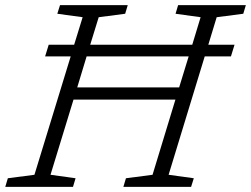

<svg xmlns="http://www.w3.org/2000/svg" viewBox="-44 -727 976 747"><path d="M131.5 -507.5 145.5 -553H244.5L277.5 -660L179 -673.5L189.5 -707H453L443 -673.5L340 -660L307 -553H704L736.5 -660L639 -673.5L649 -707H912.5L902.5 -673.5L799 -660L766.5 -553H868.5L854.5 -507.5H752.5L612 -47L710 -33.5L699.5 0H436L446 -33.5L549.5 -47L638.5 -339.5H242L152.5 -47L250 -33.5L240 0H-23.5L-13.5 -33.5L90 -47L231 -507.5ZM256.5 -387H653L690 -507.5H293Z"/></svg>

Font: Newsreader 6pt Light
Style: Italic
Weight: 300
Italic angle: -17°
Designer: Hugues Gentile
Foundry: Production Type
Version: Version 1.003; ttfautohint (v1.8.3)